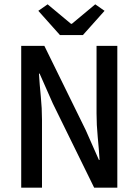

<svg xmlns="http://www.w3.org/2000/svg" viewBox="-20 -867 640 887"><path d="M78 0V-655H185L376 -266L437 -128H440Q437 -178 431.5 -234Q426 -290 426 -343V-655H522V0H415L224 -389L163 -527H160Q163 -476 168.5 -421.5Q174 -367 174 -314V0ZM257 -705 157 -817 200 -847 308 -757H312L420 -847L463 -817L363 -705Z"/></svg>

Font: Source Code Pro ExtraLight Medium
Style: Regular
Weight: 500
Monospace: yes
Version: Version 1.018;hotconv 1.0.116;makeotfexe 2.5.65601